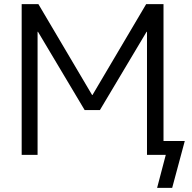

<svg xmlns="http://www.w3.org/2000/svg" viewBox="-20 -750 930 930"><path d="M692 0V-596H690L464 -217H390L164 -596H162V0H85V-730H166L426 -290H428L688 -730H772V-67H875L814 160H741L783 0H772H732Z"/></svg>

Font: Mplus 1p
Style: Regular
Weight: 400
Version: Version 1.061